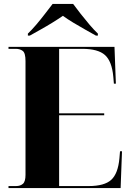

<svg xmlns="http://www.w3.org/2000/svg" viewBox="-20 -951 663 971"><path d="M23 0V-10H61Q83 -10 96 -21.5Q109 -33 109 -67V-642Q109 -683 95 -693.5Q81 -704 60 -704H23V-714H559L566 -528H556L553 -563Q546 -641 511 -672.5Q476 -704 396 -704H279V-378H507V-368H279V-10H428Q508 -10 542.5 -41.5Q577 -73 584 -151L587 -186H597L590 0ZM121 -781Q141 -800 163.5 -826.5Q186 -853 207.5 -881Q229 -909 246 -931H350Q366 -909 388 -881Q410 -853 432.5 -826.5Q455 -800 475 -781V-771H465Q442 -784 411.5 -801Q381 -818 350.5 -836.5Q320 -855 298 -871Q275 -855 245 -836.5Q215 -818 184.5 -801Q154 -784 131 -771H121Z"/></svg>

Font: Noto Serif Display SemiCondensed ExtraBold
Style: Regular
Weight: 800
Width: 4
Designer: Monotype Design Team
Foundry: Monotype Imaging Inc.
Version: Version 2.009